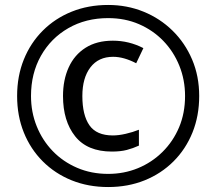

<svg xmlns="http://www.w3.org/2000/svg" viewBox="-20 -744 872 774"><path d="M416 10Q336 10 269 -17Q202 -44 152.5 -93.5Q103 -143 76 -210Q49 -277 49 -357Q49 -437 76 -504Q103 -571 152.5 -620.5Q202 -670 269 -697Q336 -724 416 -724Q492 -724 558.5 -697Q625 -670 675.5 -620.5Q726 -571 754.5 -504Q783 -437 783 -357Q783 -277 756 -210Q729 -143 679.5 -93.5Q630 -44 563 -17Q496 10 416 10ZM416 -43Q480 -43 536 -66Q592 -89 635 -131.5Q678 -174 702 -231Q726 -288 726 -357Q726 -422 703 -479Q680 -536 638.5 -579Q597 -622 540.5 -646.5Q484 -671 416 -671Q326 -671 255.5 -630.5Q185 -590 145 -519Q105 -448 105 -357Q105 -292 128 -235Q151 -178 192.5 -135Q234 -92 291 -67.5Q348 -43 416 -43ZM431 -133Q332 -133 283 -194.5Q234 -256 234 -357Q234 -422 257 -472.5Q280 -523 325 -551.5Q370 -580 435 -580Q500 -580 558 -550L529 -489Q479 -515 436 -515Q377 -515 344.5 -472.5Q312 -430 312 -357Q312 -280 340.5 -239Q369 -198 435 -198Q458 -198 486.5 -204.5Q515 -211 540 -221V-157Q516 -146 491 -139.5Q466 -133 431 -133Z"/></svg>

Font: BC Sans
Style: Regular
Weight: 400
Designer: Monotype Design Team
Province of B.C.
Foundry: Monotype Imaging Inc.
Version: Version 2.000;GOOG;noto-source:20170915:90ef993387c0